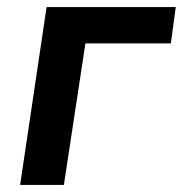

<svg xmlns="http://www.w3.org/2000/svg" viewBox="-20 -524 518 544"><path d="M37 0 112 -504H478L464 -401H222L161 0Z"/></svg>

Font: Nunitoga
Style: Bold Italic
Weight: 700
Italic angle: -9°
Designer: Vernon Adams
Foundry: Vernon Adams
Version: Version 1.0